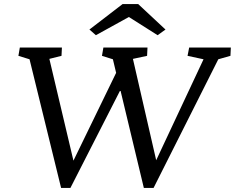

<svg xmlns="http://www.w3.org/2000/svg" viewBox="-20 -925 1161 949"><path d="M691 4H739L1059 -632L1119 -649L1121 -690H915L907 -649L986 -632L752 -133L637 -634L707 -649L709 -690H491L484 -649L538 -632L554 -565L343 -131L224 -634L284 -649L286 -690H78L71 -649L126 -632L282 4H328L575 -480ZM422 -779 454 -751 617 -841 759 -751 798 -779 663 -905H586Z"/></svg>

Font: TPK Tissa Web
Style: Italic
Weight: 400
Italic angle: -7°
Designer: Jacques Le Bailly, Suppakit Chalermlarp | Katatrad Co.,Ltd.
Foundry: Jacques Le Bailly, Cadson Demak Co.,Ltd.
Version: Version 5.000;Glyphs 3.1.2 (3151)